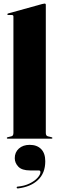

<svg xmlns="http://www.w3.org/2000/svg" viewBox="-20 -775 326 1073"><path d="M236 -748V-32Q236 -15.5 248 -13L267 -8.5Q273 -7 273 -4Q273 0 268 0H23Q18 0 18 -4Q18 -7 24 -8.5L43 -13Q55 -15.5 55 -32V-683Q55 -691 46.5 -691H27Q21 -691 21 -695.5Q21 -698.5 26 -700L215.5 -752.5Q225.5 -755 229 -755Q236 -755 236 -748ZM148 177.5Q102.5 177.5 82.5 156.5Q62.5 135.5 62.5 109Q62.5 76 85.5 55.2Q108.5 34.5 146 34.5Q186.5 34.5 209.8 58Q233 81.5 233 126Q233 192.5 192.2 231Q151.5 269.5 80.5 278Q74 279 73.5 274Q72.5 268.5 78 268Q117 264.5 145.8 250.2Q174.5 236 190.2 218.2Q206 200.5 206 187Q206 177.5 196.5 177.5Z"/></svg>

Font: Fraunces 144pt Black
Style: Regular
Weight: 900
Version: Version 1.000;[0bf87f6ff]